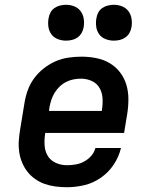

<svg xmlns="http://www.w3.org/2000/svg" viewBox="-20 -775 640 803"><path d="M260 8Q236 8 212.5 5Q189 2 167.5 -5.5Q146 -13 127.5 -26Q109 -39 95.5 -56Q82 -73 73 -94Q64 -115 60.5 -138Q57 -161 58.5 -184.5Q60 -208 64 -232L82 -342Q86 -369 95.5 -396Q105 -423 122 -446.5Q139 -470 162.5 -488.5Q186 -507 212 -518.5Q238 -530 266 -534Q294 -538 321 -538Q352 -538 382.5 -532Q413 -526 438.5 -511Q464 -496 482 -472.5Q500 -449 508.5 -420.5Q517 -392 517 -360.5Q517 -329 512 -298L499 -219H169V-217Q165 -192 166.5 -167.5Q168 -143 179.5 -123.5Q191 -104 213 -94Q235 -84 260 -84Q277 -84 295.5 -87Q314 -90 331 -99Q348 -108 361 -122.5Q374 -137 379 -156H486Q477 -119 455.5 -86.5Q434 -54 401.5 -31.5Q369 -9 332.5 -0.5Q296 8 260 8ZM185 -311H406V-313Q410 -337 409 -361.5Q408 -386 397 -406Q386 -426 364.5 -436Q343 -446 319 -446Q303 -446 287.5 -443Q272 -440 257 -432.5Q242 -425 229.5 -413Q217 -401 208.5 -387Q200 -373 195 -358Q190 -343 187 -327ZM456 -605Q438 -605 421.5 -611.5Q405 -618 395 -631.5Q385 -645 382.5 -662.5Q380 -680 383 -698Q385 -711 391 -722.5Q397 -734 408 -741.5Q419 -749 431.5 -752Q444 -755 456 -755Q474 -755 490.5 -748.5Q507 -742 517 -728.5Q527 -715 530 -697.5Q533 -680 530 -662Q528 -649 521.5 -637.5Q515 -626 504.5 -618.5Q494 -611 481.5 -608Q469 -605 456 -605ZM256 -605Q238 -605 221.5 -611.5Q205 -618 195 -631.5Q185 -645 182.5 -662.5Q180 -680 183 -698Q185 -711 191 -722.5Q197 -734 208 -741.5Q219 -749 231.5 -752Q244 -755 256 -755Q274 -755 290.5 -748.5Q307 -742 317 -728.5Q327 -715 330 -697.5Q333 -680 330 -662Q328 -649 321.5 -637.5Q315 -626 304.5 -618.5Q294 -611 281.5 -608Q269 -605 256 -605Z"/></svg>

Font: Iosevka Curly Slab SmBdExObl
Style: Regular
Weight: 600
Width: 7
Italic angle: -9°
Monospace: yes
Designer: Belleve Invis
Foundry: Belleve Invis
Version: Version 11.1.0; ttfautohint (v1.8.3)